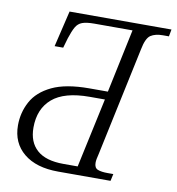

<svg xmlns="http://www.w3.org/2000/svg" viewBox="-80 -786 791 859"><g transform="rotate(10 315.0 -357.0)"><path d="M241 0Q141 0 84.5 -46.5Q28 -93 28 -173Q28 -231 55 -281Q82 -331 144.5 -361Q207 -391 314 -391H398L459 -680H285Q250 -680 231 -673Q212 -666 201.5 -647.5Q191 -629 180 -595L167 -550H128L167 -714H630L624 -682H597Q562 -682 541.5 -668.5Q521 -655 511 -603L406 -109Q399 -83 399 -68Q399 -45 415 -38.5Q431 -32 460 -32H486L479 0ZM258 -38H323L391 -354H322Q207 -354 152.5 -307Q98 -260 98 -175Q98 -109 138 -73.5Q178 -38 258 -38Z"/></g></svg>

Font: Noto Serif Light
Style: Italic
Weight: 300
Italic angle: -12°
Designer: Monotype Design Team
Foundry: Monotype Imaging Inc.
Version: Version 2.013